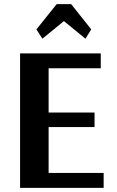

<svg xmlns="http://www.w3.org/2000/svg" viewBox="-20 -908 564 928"><path d="M185 -721 156 -766 254 -888H324L421 -766L393 -721L289 -806ZM77 0V-650H467V-578H215V-364H437V-294H215V-72H481V0Z"/></svg>

Font: Arsenal
Style: Bold
Weight: 700
Designer: Andrij Shevchenko
Foundry: Stairsfor
Version: Version 2.001;PS 002.001;hotconv 1.0.88;makeotf.lib2.5.64775